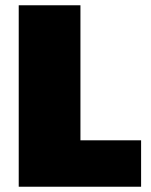

<svg xmlns="http://www.w3.org/2000/svg" viewBox="-20 -708 573 728"><path d="M51 0V-688H285V-176H515V0Z"/></svg>

Font: Saira Black
Style: Regular
Weight: 900
Designer: Hector Gatti with collaboration of the Omnibus-Type team
Foundry: Omnibus-Type
Version: Version 1.100; ttfautohint (v1.8.3)